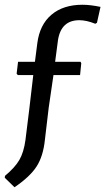

<svg xmlns="http://www.w3.org/2000/svg" viewBox="-36 -638 443 808"><path d="M311 -618Q344 -618 387 -609L372 -542L365 -538Q328 -553 298 -553Q221 -553 208 -469L196 -378H303L306 -372L301 -322H189L169 -185L153 -50Q146 19 118 62.5Q90 106 25 150L-16 110L-15 102Q27 67 45.5 35Q64 3 71 -48L87 -177L104 -322H39L34 -328L40 -378H111L121 -456Q131 -534 180.5 -576Q230 -618 311 -618Z"/></svg>

Font: Alegreya Sans Medium
Style: Regular
Weight: 500
Designer: Juan Pablo del Peral
Foundry: Huerta Tipografica
Version: Version 2.007